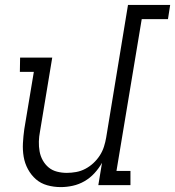

<svg xmlns="http://www.w3.org/2000/svg" viewBox="-20 -755 714 783"><path d="M228 8Q199 8 172.5 0.5Q146 -7 126.5 -24Q107 -41 94 -65Q81 -89 76.5 -116Q72 -143 73.5 -171Q75 -199 79 -228L118 -462H61L62 -520H193L143 -218Q139 -198 138.5 -177.5Q138 -157 141.5 -137.5Q145 -118 154.5 -101Q164 -84 178.5 -72Q193 -60 212.5 -55Q232 -50 252 -50Q271 -50 290.5 -53.5Q310 -57 328 -66.5Q346 -76 361 -90Q376 -104 387 -121Q398 -138 404 -157Q410 -176 413 -194L502 -735H674L665 -677H558L455 -58H512V0H381L396 -91Q383 -68 365 -48.5Q347 -29 324.5 -16Q302 -3 277 2.5Q252 8 228 8Z"/></svg>

Font: Iosevka HT Light Extended
Style: Italic
Weight: 300
Width: 7
Italic angle: -9°
Monospace: yes
Designer: Belleve Invis
Foundry: Belleve Invis
Version: Version 32.3.0; ttfautohint (v1.8.4)